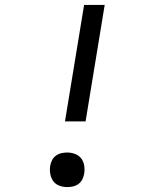

<svg xmlns="http://www.w3.org/2000/svg" viewBox="-20 -755 640 783"><path d="M245 -260 323 -735H407L329 -260ZM254 8Q237 8 221.5 2Q206 -4 197 -16.5Q188 -29 185 -46Q182 -63 185 -80Q187 -91 192.5 -102Q198 -113 208.5 -120.5Q219 -128 231 -130.5Q243 -133 254 -133Q271 -133 286.5 -127Q302 -121 311.5 -108.5Q321 -96 323.5 -79Q326 -62 323 -45Q321 -34 315.5 -23Q310 -12 299.5 -4.5Q289 3 277 5.5Q265 8 254 8Z"/></svg>

Font: Iosevka Extended
Style: Italic
Weight: 400
Width: 7
Italic angle: -9°
Monospace: yes
Designer: Belleve Invis
Foundry: Belleve Invis
Version: Version 32.5.0; ttfautohint (v1.8.4)